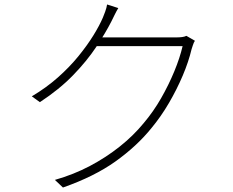

<svg xmlns="http://www.w3.org/2000/svg" viewBox="-20 -810 1040 857"><path d="M850 -628Q845 -621 841 -608.5Q837 -596 835 -590Q822 -535 796 -473.5Q770 -412 734.5 -351Q699 -290 655 -237Q590 -157 495.5 -89.5Q401 -22 261 27L225 -7Q309 -31 381 -69Q453 -107 514 -155.5Q575 -204 621 -260Q665 -312 699 -371.5Q733 -431 758 -491.5Q783 -552 795 -604H398L419 -643Q430 -643 465.5 -643Q501 -643 547.5 -643Q594 -643 640 -643Q686 -643 720.5 -643Q755 -643 764 -643Q781 -643 792.5 -644.5Q804 -646 812 -650ZM508 -774Q499 -759 491 -742.5Q483 -726 477 -714Q451 -663 409.5 -600.5Q368 -538 306.5 -474.5Q245 -411 158 -354L122 -380Q186 -418 238 -464Q290 -510 329.5 -558.5Q369 -607 396.5 -651.5Q424 -696 439 -731Q443 -740 449.5 -758Q456 -776 458 -790Z"/></svg>

Font: Noto Sans TC ExtraLight
Style: Regular
Weight: 250
Designer: Ryoko NISHIZUKA  (kana, bopomofo & ideographs); Paul D. Hunt (Latin, Greek & Cyrillic); Sandoll Communications , Soo-you
Foundry: Adobe
Version: Version 2.004-H2;hotconv 1.0.118;makeotfexe 2.5.65603